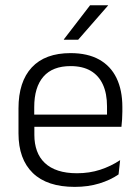

<svg xmlns="http://www.w3.org/2000/svg" viewBox="-20 -702 532 732"><path d="M265 10.5Q159.5 10.5 105 -42.5Q50.5 -95.5 50.5 -193.5V-288.5Q50.5 -390.5 101.2 -445Q152 -499.5 249 -499.5Q314 -499.5 358 -475Q402 -450.5 424.2 -404.5Q446.5 -358.5 446.5 -294V-276.5Q446.5 -262 445.5 -247.5Q444.5 -233 443 -218.5H387Q388 -240.5 388 -260.2Q388 -280 388 -296.5Q388 -345.5 372.2 -379.8Q356.5 -414 325.8 -432Q295 -450 249 -450Q180.5 -450 145.5 -409.8Q110.5 -369.5 110.5 -293.5V-246L111 -238V-187.5Q111 -154 120.8 -127Q130.5 -100 150.8 -80.8Q171 -61.5 201.8 -51.5Q232.5 -41.5 273.5 -41.5Q321 -41.5 361.8 -54.8Q402.5 -68 438 -91.5L432 -37Q401 -15.5 358.5 -2.5Q316 10.5 265 10.5ZM82 -218.5V-265H429.5V-218.5ZM323.5 -682H392V-681L278 -550.5H223.5V-552Z"/></svg>

Font: Anek Tamil Light
Style: Regular
Weight: 300
Designer: Aadarsh Rajan (Tamil), Yesha Goshar (Latin)
Foundry: Ek Type
Version: Version 1.003